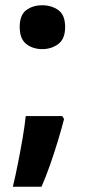

<svg xmlns="http://www.w3.org/2000/svg" viewBox="-20 -820 326 731"><path d="M55 -717Q55 -763 80 -781.5Q105 -800 141 -800Q176 -800 202 -781.5Q228 -763 228 -717Q228 -672 202 -652.5Q176 -633 141 -633Q105 -633 80 -652.5Q55 -672 55 -717ZM217 -378 224 -367Q215 -332 201 -285.5Q187 -239 170.5 -192Q154 -145 138 -109H29Q39 -151 48.5 -199Q58 -247 66 -293.5Q74 -340 78 -378Z"/></svg>

Font: Noto Sans Khmer UI
Style: Bold
Weight: 700
Designer: Danh Hong and the Monotype Design Team
Foundry: Monotype Imaging Inc.
Version: Version 2.002; ttfautohint (v1.8.4.7-5d5b)